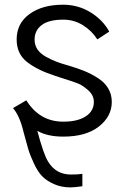

<svg xmlns="http://www.w3.org/2000/svg" viewBox="-20 -563 529 816"><path d="M35.2 -103.5 91.8 -136.7Q148.4 -45.9 249 -45.9Q309.6 -45.9 344.2 -68.4Q378.9 -90.8 378.9 -129.9Q378.9 -158.2 354.5 -179.7Q330.1 -201.2 309.6 -209Q289.1 -216.8 236.3 -233.4Q222.7 -238.3 215.8 -240.2Q139.6 -264.6 95.2 -299.3Q50.8 -334 50.8 -395.5Q50.8 -463.9 105.5 -503.4Q160.2 -543 248 -543Q312.5 -543 365.2 -510.3Q418 -477.5 444.3 -428.7L393.6 -395.5Q370.1 -432.6 332 -456.1Q293.9 -479.5 249 -479.5Q187.5 -479.5 157.2 -456.5Q127 -433.6 127 -394.5Q127 -371.1 139.2 -353Q151.4 -335 175.3 -321.8Q199.2 -308.6 219.7 -300.8Q240.2 -293 271.5 -284.2Q308.6 -273.4 337.4 -261.7Q366.2 -250 395 -231.9Q423.8 -213.9 439.5 -188Q455.1 -162.1 455.1 -129.9Q455.1 -68.4 400.4 -25.4Q345.7 17.6 249 17.6Q181.6 17.6 138.7 -6.8Q165 92.8 184.6 124Q217.8 178.7 281.2 178.7Q315.4 178.7 330.1 175.8V228.5Q295.9 233.4 279.3 233.4Q240.2 233.4 209 219.2Q177.7 205.1 159.2 186Q140.6 167 124 131.3Q107.4 95.7 100.1 70.8Q92.8 45.9 81.1 2Q64.5 -70.3 35.2 -103.5Z"/></svg>

Font: Batunionen A1
Style: Regular
Weight: 400
Designer: HanYang I&C Co.,Ltd.
Foundry: HanYang I&C Co.,Ltd.
Version: Version 2.50; ttfautohint (v1.6)